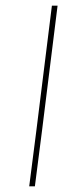

<svg xmlns="http://www.w3.org/2000/svg" viewBox="-20 -657 285 677"><path d="M183 -637 128 -195 103 0H83L108 -195L163 -637Z"/></svg>

Font: Alegreya Sans Thin
Style: Italic
Weight: 100
Italic angle: -7°
Designer: Juan Pablo del Peral
Foundry: Huerta Tipografica
Version: Version 2.007